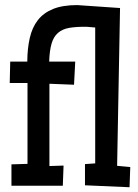

<svg xmlns="http://www.w3.org/2000/svg" viewBox="-20 -747 553 770"><path d="M502.4 -77.1 499.5 3.9 320.8 -3.9V-88.9L361.8 -91.8V-636.7L327.6 -639.6Q286.1 -640.1 258.1 -635.3Q230 -630.4 212.4 -615Q194.8 -599.6 186.8 -572Q178.7 -544.4 177.2 -500H281.7L276.9 -407.2L178.2 -411.1V-81.1L234.9 -83L231.9 -2H25.9V-87.9L90.3 -89.8V-414.1H19L21 -500H89.4Q89.8 -552.7 99.4 -594.7Q108.9 -636.7 131.6 -666Q154.3 -695.3 192.6 -710.9Q231 -726.6 289.6 -726.6L461.4 -714.8L449.7 -82Z"/></svg>

Font: Maiden Orange
Style: Regular
Weight: 400
Designer: Astigmatic (AOETI)
Foundry: Astigmatic (AOETI)
Version: Version 1.001